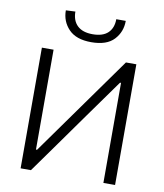

<svg xmlns="http://www.w3.org/2000/svg" viewBox="-100 -1035 956 1117"><g transform="rotate(10 377.5 -477.0)"><path d="M98.5 0V-713H167.5V-123H174L339.5 -355Q400.5 -440 464 -529.5Q527.5 -618.5 595 -713H656.5V0H587.5V-591H581.5L415.5 -359Q340.5 -254 278.5 -166.5Q216 -79 159.5 0ZM375 -794Q286 -794 242 -839.8Q198 -885.5 198 -951L254 -953.5Q254 -900 285 -870.5Q316 -841 375 -841Q435.5 -841 465.8 -870.2Q496 -899.5 496 -951H552Q552 -885.5 509.2 -839.8Q466.5 -794 375 -794Z"/></g></svg>

Font: Heraclito Light
Style: Regular
Weight: 300
Designer: Kostas Bartsokas (font) & Cristiano Sobral (main changes)
Foundry: Kostas Bartsokas (font) & Cristiano Sobral (main changes)
Version: Version 1.00;July 8, 2020;FontCreator 13.0.0.2655 64-bit